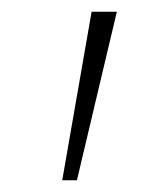

<svg xmlns="http://www.w3.org/2000/svg" viewBox="-20 -720 285 327"><path d="M136 -700H179L111 -413H86Z"/></svg>

Font: Renner
Style: Thin
Weight: 200
Version: Version 003.000 ; ttfautohint (v0.97) -l 8 -r 50 -G 200 -x 1